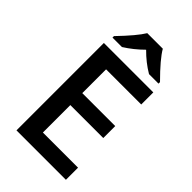

<svg xmlns="http://www.w3.org/2000/svg" viewBox="-276 -1020 1109 1109"><g transform="rotate(45 279.0 -465.5)"><path d="M405.8 -771Q345.7 -806.6 294.4 -858.9Q244.1 -808.6 184.6 -771H107.4V-783.2Q200.7 -879.9 231.4 -931.2H358.4Q389.2 -877.4 483.4 -783.2V-771ZM498 0H94.2V-713.9H498V-615.2H210.9V-420.9H480V-323.2H210.9V-99.1H498Z"/></g></svg>

Font: TypoPRO Open Sans
Style: Regular
Weight: 600
Foundry: Ascender Corporation
Version: Version 1.10